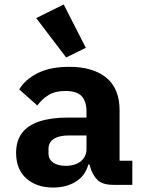

<svg xmlns="http://www.w3.org/2000/svg" viewBox="-20 -827 640 859"><path d="M487 0Q438 0 415.5 -22.5Q393 -45 382 -85L380 -91H375Q362 -41 319.5 -14.5Q277 12 218 12Q143 12 97.5 -29Q52 -70 52 -143Q52 -197 78.5 -232Q105 -267 157 -284Q209 -301 284 -301H367V-327Q367 -373 345.5 -396.5Q324 -420 273 -420Q227 -420 197.5 -402Q168 -384 147 -355L66 -427Q92 -471 148 -499.5Q204 -528 290 -528Q396 -528 455.5 -479.5Q515 -431 515 -333V-108H572V0ZM274 -85Q300 -85 321 -93.5Q342 -102 354.5 -119Q367 -136 367 -160V-221H288Q244 -221 220.5 -205.5Q197 -190 197 -161V-141Q197 -114 218 -99.5Q239 -85 274 -85ZM142 -746 265 -807 364 -613 276 -570Z"/></svg>

Font: Lilex
Style: Regular
Weight: 400
Monospace: yes
Designer: Mike Abbink, Paul van der Laan, Pieter van Rosmalen, Mikhael Khrustik
Foundry: Mikhael Khrustik
Version: Version 2.510